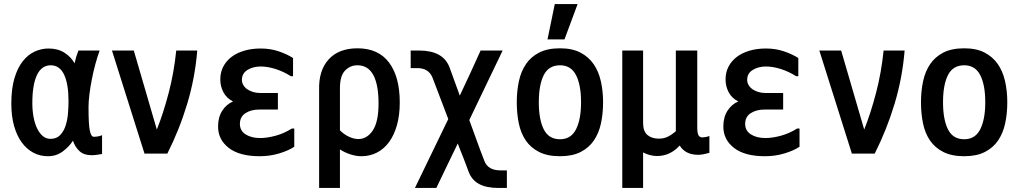

<svg xmlns="http://www.w3.org/2000/svg" viewBox="-20 -776 5040 950"><path d="M485 -14Q473 -12 459 -10Q445 -8 433 -8Q395 -8 373 -28.5Q351 -49 341 -80Q323 -51 291 -27Q259 -3 217 -3Q178 -3 145 -20.5Q112 -38 87.5 -71.5Q63 -105 49.5 -153.5Q36 -202 36 -263Q36 -337 51.5 -389Q67 -441 93 -473.5Q119 -506 152 -521Q185 -536 220 -536Q266 -536 298.5 -515.5Q331 -495 349 -463Q356 -496 368 -526H473Q462 -496 452 -459Q442 -422 434.5 -384Q427 -346 422.5 -310Q418 -274 418 -247Q418 -203 419.5 -174.5Q421 -146 424.5 -129.5Q428 -113 433 -106Q438 -99 445 -99Q450 -99 461.5 -100.5Q473 -102 485 -107ZM319 -276Q319 -361 297 -407Q275 -453 231 -453Q186 -453 163 -405Q140 -357 140 -266Q140 -229 146 -197Q152 -165 163.5 -141Q175 -117 191.5 -103Q208 -89 230 -89Q260 -89 278 -108Q296 -127 305 -155.5Q314 -184 316.5 -216.5Q319 -249 319 -276Z M534 -526H642L756 -135Q788 -215 814.5 -316Q841 -417 852 -526H956Q945 -391 906.5 -263Q868 -135 808 -16H695Z M1059 -150Q1059 -196 1079.5 -228Q1100 -260 1133 -274Q1101 -290 1085.5 -319.5Q1070 -349 1070 -383Q1070 -418 1084.5 -446Q1099 -474 1125 -494Q1151 -514 1188 -525Q1225 -536 1270 -536Q1318 -536 1359 -522Q1400 -508 1430 -489V-399H1419Q1383 -422 1343.5 -434.5Q1304 -447 1270 -447Q1232 -447 1204.5 -430Q1177 -413 1177 -381Q1177 -366 1185 -353.5Q1193 -341 1205.5 -333Q1218 -325 1233.5 -320.5Q1249 -316 1265 -316H1355V-234H1263Q1222 -234 1194.5 -216Q1167 -198 1167 -163Q1167 -129 1195.5 -111Q1224 -93 1267 -93Q1302 -93 1344 -104.5Q1386 -116 1424 -140H1436V-50Q1408 -31 1362 -17Q1316 -3 1265 -3Q1165 -3 1112 -44Q1059 -85 1059 -150Z M1559 -330Q1556 -427 1606 -482Q1656 -537 1749 -537Q1852 -537 1905 -466.5Q1958 -396 1958 -269Q1958 -206 1944 -156.5Q1930 -107 1905 -73Q1880 -39 1845 -21Q1810 -3 1768 -3Q1741 -3 1711.5 -13Q1682 -23 1662 -37V154H1559ZM1853 -264Q1853 -357 1827 -405Q1801 -453 1748 -453Q1713 -453 1687.5 -427Q1662 -401 1662 -340V-131Q1682 -111 1706.5 -99.5Q1731 -88 1753 -88Q1796 -88 1824.5 -130.5Q1853 -173 1853 -264Z M2198 -187Q2178 -238 2159 -289.5Q2140 -341 2120 -392Q2101 -439 2045 -439H2012V-526H2054Q2111 -526 2148.5 -506.5Q2186 -487 2203 -446L2255 -303Q2281 -357 2307.5 -415Q2334 -473 2358 -526H2467L2302 -182Q2321 -131 2339 -80.5Q2357 -30 2377 21Q2395 67 2456 67H2488V154H2447Q2387 154 2350.5 134.5Q2314 115 2298 72Q2291 52 2284.5 35.5Q2278 19 2272 3Q2266 -13 2259 -29.5Q2252 -46 2245 -66Q2219 -12 2191.5 44.5Q2164 101 2139 154H2033Z M2751 -3Q2689 -3 2647.5 -24Q2606 -45 2581.5 -81Q2557 -117 2547 -165.5Q2537 -214 2537 -270Q2537 -326 2547.5 -374.5Q2558 -423 2582.5 -459Q2607 -495 2648 -516Q2689 -537 2751 -537Q2811 -537 2851.5 -516Q2892 -495 2917 -459Q2942 -423 2953 -374Q2964 -325 2964 -270Q2964 -214 2953.5 -165.5Q2943 -117 2918.5 -81Q2894 -45 2853 -24Q2812 -3 2751 -3ZM2751 -87Q2805 -87 2830 -136Q2855 -185 2855 -270Q2855 -356 2830 -404.5Q2805 -453 2751 -453Q2695 -453 2670.5 -404.5Q2646 -356 2646 -270Q2646 -185 2670.5 -136Q2695 -87 2751 -87ZM2725 -756H2838L2773 -581H2689Z M3059 -526H3162V-168Q3162 -126 3183.5 -108Q3205 -90 3240 -90Q3265 -90 3285 -100Q3305 -110 3324 -127V-526H3430V-144Q3430 -118 3436 -107Q3442 -96 3456 -96Q3461 -96 3471.5 -98Q3482 -100 3490 -103V-20Q3473 -15 3459 -12.5Q3445 -10 3435 -10Q3371 -10 3343 -56Q3321 -31 3292.5 -17.5Q3264 -4 3230 -4Q3213 -4 3194.5 -9Q3176 -14 3162 -22V154H3059Z M3559 -150Q3559 -196 3579.5 -228Q3600 -260 3633 -274Q3601 -290 3585.5 -319.5Q3570 -349 3570 -383Q3570 -418 3584.5 -446Q3599 -474 3625 -494Q3651 -514 3688 -525Q3725 -536 3770 -536Q3818 -536 3859 -522Q3900 -508 3930 -489V-399H3919Q3883 -422 3843.5 -434.5Q3804 -447 3770 -447Q3732 -447 3704.5 -430Q3677 -413 3677 -381Q3677 -366 3685 -353.5Q3693 -341 3705.5 -333Q3718 -325 3733.5 -320.5Q3749 -316 3765 -316H3855V-234H3763Q3722 -234 3694.5 -216Q3667 -198 3667 -163Q3667 -129 3695.5 -111Q3724 -93 3767 -93Q3802 -93 3844 -104.5Q3886 -116 3924 -140H3936V-50Q3908 -31 3862 -17Q3816 -3 3765 -3Q3665 -3 3612 -44Q3559 -85 3559 -150Z M4034 -526H4142L4256 -135Q4288 -215 4314.5 -316Q4341 -417 4352 -526H4456Q4445 -391 4406.5 -263Q4368 -135 4308 -16H4195Z M4751 -3Q4689 -3 4647.5 -24Q4606 -45 4581.5 -81Q4557 -117 4547 -165.5Q4537 -214 4537 -270Q4537 -326 4547.5 -374.5Q4558 -423 4582.5 -459Q4607 -495 4648 -516Q4689 -537 4751 -537Q4811 -537 4851.5 -516Q4892 -495 4917 -459Q4942 -423 4953 -374Q4964 -325 4964 -270Q4964 -214 4953.5 -165.5Q4943 -117 4918.5 -81Q4894 -45 4853 -24Q4812 -3 4751 -3ZM4751 -87Q4805 -87 4830 -136Q4855 -185 4855 -270Q4855 -356 4830 -404.5Q4805 -453 4751 -453Q4695 -453 4670.5 -404.5Q4646 -356 4646 -270Q4646 -185 4670.5 -136Q4695 -87 4751 -87Z"/></svg>

Font: D2Coding
Style: Bold
Weight: 700
Monospace: yes
Designer: Yong-Rak Park; Jeong-Hwan Yoon; Sang-Min Lee;
Foundry: NHN Corporation
Version: Version 1.3.2; Build 20180524